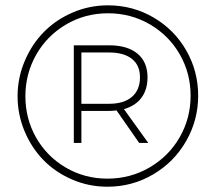

<svg xmlns="http://www.w3.org/2000/svg" viewBox="-20 -709 810 720"><path d="M384.8 -689Q478 -689 555.9 -643.3Q633.8 -597.7 678.5 -519.8Q723.1 -441.9 723.1 -350.1Q723.1 -258.8 678.2 -180.2Q633.3 -101.6 554.7 -55.2Q476.1 -8.8 382.8 -8.8Q313 -8.8 250.2 -35.9Q187.5 -63 142.8 -108.9Q98.1 -154.8 72 -217.3Q45.9 -279.8 45.9 -348.1Q45.9 -416.5 72.3 -479.2Q98.6 -542 143.6 -588.1Q188.5 -634.3 251.5 -661.6Q314.5 -689 384.8 -689ZM382.8 -39.1Q469.2 -39.1 541.3 -81.3Q613.3 -123.5 654.1 -194.8Q694.8 -266.1 694.8 -350.1Q694.8 -434.1 654.3 -504.9Q613.8 -575.7 542.5 -617.4Q471.2 -659.2 384.8 -659.2Q298.8 -659.2 227.3 -616.9Q155.8 -574.7 115.5 -503.4Q75.2 -432.1 75.2 -348.1Q75.2 -264.2 115.2 -193.4Q155.3 -122.6 226.3 -80.8Q297.4 -39.1 382.8 -39.1ZM256.8 -172.9V-539.1H389.2Q458 -539.1 495.6 -507.8Q533.2 -476.6 533.2 -418.9Q533.2 -373 510.5 -342.5Q487.8 -312 444.8 -299.8L536.1 -172.9H502L417 -294.9Q399.4 -293 389.2 -293H285.2V-172.9ZM285.2 -319.8H389.2Q444.3 -319.8 474.6 -345.7Q504.9 -371.6 504.9 -418.9Q504.9 -464.4 474.6 -488.3Q444.3 -512.2 389.2 -512.2H285.2Z"/></svg>

Font: Trueno UltraLight
Style: Regular
Weight: 250
Designer: Julieta Ulanovsky
Foundry: Julieta Ulanovsky
Version: Version 3.001b | FøM Fix